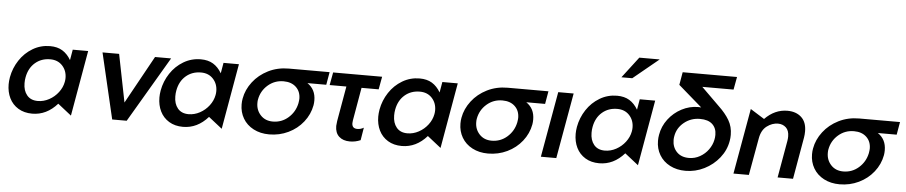

<svg xmlns="http://www.w3.org/2000/svg" viewBox="-45 -1135 6912 1464"><g transform="rotate(5 3411.0 -403.5)"><path d="M326 -414Q384 -414 419 -376Q454 -338 454 -282Q454 -267 451 -252Q443 -209 414.5 -171.5Q386 -134 344.5 -111.5Q303 -89 258 -89Q204 -89 175 -124Q146 -159 146 -216Q146 -241 150 -261Q163 -332 210.5 -373Q258 -414 326 -414ZM608 -502H490L476 -421Q449 -467 410.5 -490.5Q372 -514 316 -514Q244 -514 183.5 -478Q123 -442 83.5 -382Q44 -322 31 -251Q26 -221 26 -197Q26 -138 49 -91Q72 -44 117 -16.5Q162 11 224 11Q334 11 416 -82L520 0Z M1243 -501H1120L918 -135L845 -501H718L836 2H947Z M1480 -414Q1538 -414 1573 -376Q1608 -338 1608 -282Q1608 -267 1605 -252Q1597 -209 1568.5 -171.5Q1540 -134 1498.5 -111.5Q1457 -89 1412 -89Q1358 -89 1329 -124Q1300 -159 1300 -216Q1300 -241 1304 -261Q1317 -332 1364.5 -373Q1412 -414 1480 -414ZM1762 -502H1644L1630 -421Q1603 -467 1564.5 -490.5Q1526 -514 1470 -514Q1398 -514 1337.5 -478Q1277 -442 1237.5 -382Q1198 -322 1185 -251Q1180 -221 1180 -197Q1180 -138 1203 -91Q1226 -44 1271 -16.5Q1316 11 1378 11Q1488 11 1570 -82L1674 0Z M2359 -277Q2359 -258 2356 -240Q2343 -169 2297.5 -111.5Q2252 -54 2184 -21.5Q2116 11 2038 11Q1970 11 1917.5 -16.5Q1865 -44 1837 -92Q1809 -140 1809 -199Q1809 -224 1813 -244Q1825 -312 1870.5 -371.5Q1916 -431 1987 -466.5Q2058 -502 2144 -502H2456L2439 -404H2295Q2359 -361 2359 -277ZM2240 -245Q2244 -269 2244 -280Q2244 -335 2208.5 -368.5Q2173 -402 2113 -402Q2044 -402 1993 -357.5Q1942 -313 1930 -246Q1928 -237 1928 -220Q1928 -165 1963.5 -127Q1999 -89 2057 -89Q2125 -89 2175.5 -133.5Q2226 -178 2240 -245Z M2858 -502 2840 -404H2709L2665 -151Q2663 -135 2663 -130Q2663 -89 2704 -89Q2730 -89 2753 -103L2737 -6Q2698 11 2656 11Q2603 11 2572.5 -17Q2542 -45 2542 -98Q2542 -108 2546 -136L2593 -404H2465L2483 -502Z M3155 -414Q3213 -414 3248 -376Q3283 -338 3283 -282Q3283 -267 3280 -252Q3272 -209 3243.5 -171.5Q3215 -134 3173.5 -111.5Q3132 -89 3087 -89Q3033 -89 3004 -124Q2975 -159 2975 -216Q2975 -241 2979 -261Q2992 -332 3039.5 -373Q3087 -414 3155 -414ZM3437 -502H3319L3305 -421Q3278 -467 3239.5 -490.5Q3201 -514 3145 -514Q3073 -514 3012.5 -478Q2952 -442 2912.5 -382Q2873 -322 2860 -251Q2855 -221 2855 -197Q2855 -138 2878 -91Q2901 -44 2946 -16.5Q2991 11 3053 11Q3163 11 3245 -82L3349 0Z M4034 -277Q4034 -258 4031 -240Q4018 -169 3972.5 -111.5Q3927 -54 3859 -21.5Q3791 11 3713 11Q3645 11 3592.5 -16.5Q3540 -44 3512 -92Q3484 -140 3484 -199Q3484 -224 3488 -244Q3500 -312 3545.5 -371.5Q3591 -431 3662 -466.5Q3733 -502 3819 -502H4131L4114 -404H3970Q4034 -361 4034 -277ZM3915 -245Q3919 -269 3919 -280Q3919 -335 3883.5 -368.5Q3848 -402 3788 -402Q3719 -402 3668 -357.5Q3617 -313 3605 -246Q3603 -237 3603 -220Q3603 -165 3638.5 -127Q3674 -89 3732 -89Q3800 -89 3850.5 -133.5Q3901 -178 3915 -245Z M4324 -502H4206L4117 0H4235Z M4666 -414Q4724 -414 4759 -376Q4794 -338 4794 -282Q4794 -267 4791 -252Q4783 -209 4754.5 -171.5Q4726 -134 4684.5 -111.5Q4643 -89 4598 -89Q4544 -89 4515 -124Q4486 -159 4486 -216Q4486 -241 4490 -261Q4503 -332 4550.5 -373Q4598 -414 4666 -414ZM4948 -502H4830L4816 -421Q4789 -467 4750.5 -490.5Q4712 -514 4656 -514Q4584 -514 4523.5 -478Q4463 -442 4423.5 -382Q4384 -322 4371 -251Q4366 -221 4366 -197Q4366 -138 4389 -91Q4412 -44 4457 -16.5Q4502 11 4564 11Q4674 11 4756 -82L4860 0ZM4676 -657H4759L4955 -818H4799Z M5428 -282Q5428 -261 5424 -244Q5416 -204 5390.5 -168.5Q5365 -133 5326 -111Q5287 -89 5242 -89Q5182 -89 5148 -125Q5114 -161 5114 -216Q5114 -231 5117 -246Q5128 -309 5180 -351Q5232 -393 5301 -393Q5364 -393 5396 -363Q5428 -333 5428 -282ZM5536 -638 5554 -736H5138L5121 -638L5302 -481Q5294 -482 5279 -482Q5213 -482 5153 -450.5Q5093 -419 5052 -365Q5011 -311 5000 -245Q4996 -224 4996 -199Q4996 -139 5024.5 -91Q5053 -43 5105 -16Q5157 11 5224 11Q5300 11 5368 -23Q5436 -57 5482.5 -115.5Q5529 -174 5541 -246Q5545 -267 5545 -292Q5545 -354 5516 -403.5Q5487 -453 5435 -502L5297 -638Z M6107 -368Q6107 -439 6066.5 -476Q6026 -513 5960 -513Q5863 -513 5787 -435L5680 -502L5591 0H5709L5760 -284Q5771 -348 5811.5 -378.5Q5852 -409 5897 -409Q5933 -409 5957.5 -386.5Q5982 -364 5982 -318Q5982 -302 5979 -284L5929 0H6047L6103 -320Q6107 -343 6107 -368Z M6725 -277Q6725 -258 6722 -240Q6709 -169 6663.5 -111.5Q6618 -54 6550 -21.5Q6482 11 6404 11Q6336 11 6283.5 -16.5Q6231 -44 6203 -92Q6175 -140 6175 -199Q6175 -224 6179 -244Q6191 -312 6236.5 -371.5Q6282 -431 6353 -466.5Q6424 -502 6510 -502H6822L6805 -404H6661Q6725 -361 6725 -277ZM6606 -245Q6610 -269 6610 -280Q6610 -335 6574.5 -368.5Q6539 -402 6479 -402Q6410 -402 6359 -357.5Q6308 -313 6296 -246Q6294 -237 6294 -220Q6294 -165 6329.5 -127Q6365 -89 6423 -89Q6491 -89 6541.5 -133.5Q6592 -178 6606 -245Z"/></g></svg>

Font: Geom Medium
Style: Italic
Weight: 500
Italic angle: -10°
Version: Version 1.102